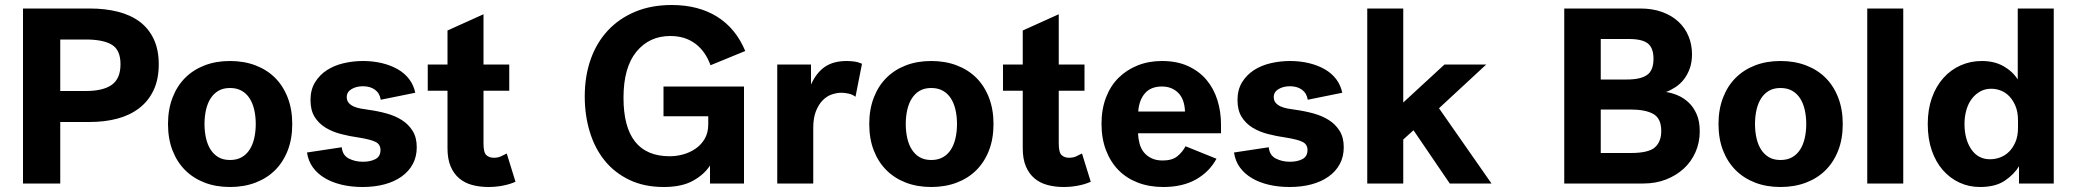

<svg xmlns="http://www.w3.org/2000/svg" viewBox="-20 -734 8299 768"><path d="M221 -246V0H72V-700H338Q401 -700 452 -687Q503 -674 539 -647Q575 -620 595 -577.5Q615 -535 615 -477Q615 -417 594.5 -373.5Q574 -330 537 -301.5Q500 -273 449.5 -259.5Q399 -246 338 -246ZM323 -576H221V-370H323Q393 -370 427.5 -395Q462 -420 462 -477Q462 -534 427.5 -555Q393 -576 323 -576Z M1149 -238Q1149 -179 1131 -132.5Q1113 -86 1080.5 -53.5Q1048 -21 1002 -3.5Q956 14 900 14Q844 14 798.5 -3.5Q753 -21 720.5 -53.5Q688 -86 670 -132.5Q652 -179 652 -238Q652 -296 670 -343Q688 -390 720.5 -422.5Q753 -455 798.5 -472.5Q844 -490 900 -490Q956 -490 1002 -472.5Q1048 -455 1080.5 -422.5Q1113 -390 1131 -343Q1149 -296 1149 -238ZM854 -105Q873 -94 900 -94Q927 -94 946.5 -105Q966 -116 978.5 -135.5Q991 -155 997 -181.5Q1003 -208 1003 -238Q1003 -268 997 -294.5Q991 -321 978.5 -340.5Q966 -360 946.5 -371Q927 -382 900 -382Q873 -382 854 -371Q835 -360 822.5 -340.5Q810 -321 804 -294.5Q798 -268 798 -238Q798 -208 804 -181.5Q810 -155 822.5 -135.5Q835 -116 854 -105Z M1367 -346Q1367 -332 1374.5 -323Q1382 -314 1394 -308.5Q1406 -303 1421.5 -300Q1437 -297 1453 -295Q1490 -290 1525 -280.5Q1560 -271 1587 -254Q1614 -237 1630.5 -210.5Q1647 -184 1647 -145Q1647 -107 1631 -77.5Q1615 -48 1586 -27.5Q1557 -7 1517.5 3.5Q1478 14 1430 14Q1386 14 1347.5 5Q1309 -4 1279.5 -21.5Q1250 -39 1231.5 -64.5Q1213 -90 1208 -124L1347 -145Q1350 -113 1375 -100Q1400 -87 1432 -87Q1461 -87 1481.5 -97.5Q1502 -108 1502 -134Q1502 -156 1483 -166Q1464 -176 1414 -184Q1378 -189 1343.5 -198Q1309 -207 1282 -223.5Q1255 -240 1238.5 -266.5Q1222 -293 1222 -334Q1222 -375 1240 -404.5Q1258 -434 1287 -453Q1316 -472 1354 -481Q1392 -490 1432 -490Q1472 -490 1507.5 -481.5Q1543 -473 1571 -457Q1599 -441 1617 -417Q1635 -393 1641 -363L1503 -335Q1499 -361 1480 -375Q1461 -389 1432 -389Q1405 -389 1386 -377.5Q1367 -366 1367 -346Z M2042 -7Q2020 3 1991.5 8.5Q1963 14 1934 14Q1899 14 1869 6Q1839 -2 1817 -20.5Q1795 -39 1782.5 -68.5Q1770 -98 1770 -141V-371H1691V-476H1770V-612L1914 -677V-476H2017V-371H1914V-160Q1914 -124 1925.5 -113.5Q1937 -103 1955 -103Q1972 -103 1983.5 -108.5Q1995 -114 2007 -120Z M2634 -388H2956V0H2820V-72Q2797 -36 2752 -11Q2707 14 2635 14Q2557 14 2497.5 -14.5Q2438 -43 2398.5 -92Q2359 -141 2339 -207Q2319 -273 2319 -348Q2319 -429 2342.5 -496Q2366 -563 2411 -611.5Q2456 -660 2520.5 -687Q2585 -714 2667 -714Q2773 -714 2848 -667.5Q2923 -621 2961 -530L2822 -473Q2802 -529 2761 -559.5Q2720 -590 2661 -590Q2577 -590 2525.5 -527Q2474 -464 2474 -343Q2474 -109 2659 -109Q2686 -109 2713 -116.5Q2740 -124 2762.5 -139.5Q2785 -155 2799 -179Q2813 -203 2813 -237V-269H2634Z M3402 -347Q3390 -356 3374.5 -359.5Q3359 -363 3345 -363Q3328 -363 3308 -356.5Q3288 -350 3271.5 -333.5Q3255 -317 3244 -290Q3233 -263 3233 -222V0H3089V-476H3224V-396Q3246 -444 3280 -467Q3314 -490 3367 -490Q3381 -490 3396.5 -488Q3412 -486 3428 -479Z M3954 -238Q3954 -179 3936 -132.5Q3918 -86 3885.5 -53.5Q3853 -21 3807 -3.5Q3761 14 3705 14Q3649 14 3603.5 -3.5Q3558 -21 3525.5 -53.5Q3493 -86 3475 -132.5Q3457 -179 3457 -238Q3457 -296 3475 -343Q3493 -390 3525.5 -422.5Q3558 -455 3603.5 -472.5Q3649 -490 3705 -490Q3761 -490 3807 -472.5Q3853 -455 3885.5 -422.5Q3918 -390 3936 -343Q3954 -296 3954 -238ZM3659 -105Q3678 -94 3705 -94Q3732 -94 3751.5 -105Q3771 -116 3783.5 -135.5Q3796 -155 3802 -181.5Q3808 -208 3808 -238Q3808 -268 3802 -294.5Q3796 -321 3783.5 -340.5Q3771 -360 3751.5 -371Q3732 -382 3705 -382Q3678 -382 3659 -371Q3640 -360 3627.5 -340.5Q3615 -321 3609 -294.5Q3603 -268 3603 -238Q3603 -208 3609 -181.5Q3615 -155 3627.5 -135.5Q3640 -116 3659 -105Z M4343 -7Q4321 3 4292.5 8.5Q4264 14 4235 14Q4200 14 4170 6Q4140 -2 4118 -20.5Q4096 -39 4083.5 -68.5Q4071 -98 4071 -141V-371H3992V-476H4071V-612L4215 -677V-476H4318V-371H4215V-160Q4215 -124 4226.5 -113.5Q4238 -103 4256 -103Q4273 -103 4284.5 -108.5Q4296 -114 4308 -120Z M4846 -99Q4817 -46 4763.5 -16Q4710 14 4633 14Q4577 14 4531.5 -3.5Q4486 -21 4454 -53.5Q4422 -86 4404 -133Q4386 -180 4386 -239Q4386 -297 4404 -344Q4422 -391 4454.5 -423Q4487 -455 4531 -472.5Q4575 -490 4628 -490Q4688 -490 4732.5 -469.5Q4777 -449 4806 -414.5Q4835 -380 4849.5 -334Q4864 -288 4864 -236V-201H4532Q4533 -180 4538 -160.5Q4543 -141 4554.5 -126Q4566 -111 4585 -101.5Q4604 -92 4631 -92Q4669 -92 4690 -109.5Q4711 -127 4722 -149ZM4628 -388Q4583 -388 4559.5 -360.5Q4536 -333 4533 -288H4720Q4718 -338 4692.5 -363Q4667 -388 4628 -388Z M5075 -346Q5075 -332 5082.5 -323Q5090 -314 5102 -308.5Q5114 -303 5129.5 -300Q5145 -297 5161 -295Q5198 -290 5233 -280.5Q5268 -271 5295 -254Q5322 -237 5338.5 -210.5Q5355 -184 5355 -145Q5355 -107 5339 -77.5Q5323 -48 5294 -27.5Q5265 -7 5225.5 3.5Q5186 14 5138 14Q5094 14 5055.5 5Q5017 -4 4987.5 -21.5Q4958 -39 4939.5 -64.5Q4921 -90 4916 -124L5055 -145Q5058 -113 5083 -100Q5108 -87 5140 -87Q5169 -87 5189.5 -97.5Q5210 -108 5210 -134Q5210 -156 5191 -166Q5172 -176 5122 -184Q5086 -189 5051.5 -198Q5017 -207 4990 -223.5Q4963 -240 4946.5 -266.5Q4930 -293 4930 -334Q4930 -375 4948 -404.5Q4966 -434 4995 -453Q5024 -472 5062 -481Q5100 -490 5140 -490Q5180 -490 5215.5 -481.5Q5251 -473 5279 -457Q5307 -441 5325 -417Q5343 -393 5349 -363L5211 -335Q5207 -361 5188 -375Q5169 -389 5140 -389Q5113 -389 5094 -377.5Q5075 -366 5075 -346Z M5634 -213 5593 -176V0H5449V-700H5593V-324L5758 -476H5925L5736 -301L5946 0H5779Z M6237 -700H6541Q6590 -700 6628.5 -686Q6667 -672 6693.5 -647.5Q6720 -623 6734 -589.5Q6748 -556 6748 -517Q6748 -485 6739 -460Q6730 -435 6715.5 -416.5Q6701 -398 6682 -385.5Q6663 -373 6644 -366Q6666 -363 6690 -353Q6714 -343 6734 -324.5Q6754 -306 6766.5 -277.5Q6779 -249 6779 -209Q6779 -164 6762 -125.5Q6745 -87 6715 -59.5Q6685 -32 6644 -16Q6603 0 6554 0H6237ZM6383 -578V-416H6488Q6542 -416 6568 -434Q6594 -452 6594 -499Q6594 -542 6571.5 -560Q6549 -578 6496 -578ZM6383 -122H6503Q6574 -122 6599.5 -144.5Q6625 -167 6625 -210Q6625 -260 6593.5 -278Q6562 -296 6501 -296H6383Z M7351 -238Q7351 -179 7333 -132.5Q7315 -86 7282.5 -53.5Q7250 -21 7204 -3.5Q7158 14 7102 14Q7046 14 7000.5 -3.5Q6955 -21 6922.5 -53.5Q6890 -86 6872 -132.5Q6854 -179 6854 -238Q6854 -296 6872 -343Q6890 -390 6922.5 -422.5Q6955 -455 7000.5 -472.5Q7046 -490 7102 -490Q7158 -490 7204 -472.5Q7250 -455 7282.5 -422.5Q7315 -390 7333 -343Q7351 -296 7351 -238ZM7056 -105Q7075 -94 7102 -94Q7129 -94 7148.5 -105Q7168 -116 7180.5 -135.5Q7193 -155 7199 -181.5Q7205 -208 7205 -238Q7205 -268 7199 -294.5Q7193 -321 7180.5 -340.5Q7168 -360 7148.5 -371Q7129 -382 7102 -382Q7075 -382 7056 -371Q7037 -360 7024.5 -340.5Q7012 -321 7006 -294.5Q7000 -268 7000 -238Q7000 -208 7006 -181.5Q7012 -155 7024.5 -135.5Q7037 -116 7056 -105Z M7449 -700H7593V0H7449Z M7907 -490Q7958 -490 7994.5 -469Q8031 -448 8051 -416V-700H8195V0H8056V-69Q8037 -37 7999.5 -11.5Q7962 14 7900 14Q7856 14 7818 -3.5Q7780 -21 7751.5 -53.5Q7723 -86 7707 -132.5Q7691 -179 7691 -238Q7691 -296 7707.5 -342.5Q7724 -389 7753.5 -422Q7783 -455 7822.5 -472.5Q7862 -490 7907 -490ZM8052 -252Q8052 -285 8042.5 -308.5Q8033 -332 8018 -348Q8003 -364 7984 -371.5Q7965 -379 7945 -379Q7920 -379 7900.5 -368Q7881 -357 7867 -338.5Q7853 -320 7845.5 -294Q7838 -268 7838 -238Q7838 -177 7865 -137Q7892 -97 7940 -97Q7961 -97 7981 -104.5Q8001 -112 8016.5 -127.5Q8032 -143 8042 -166.5Q8052 -190 8052 -223Z"/></svg>

Font: Post Grotesk Bold
Style: Bold
Weight: 700
Version: Version 1.0